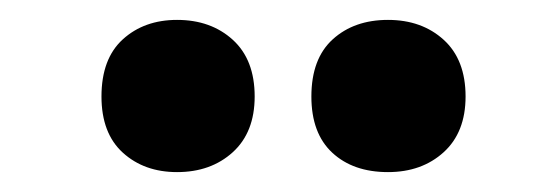

<svg xmlns="http://www.w3.org/2000/svg" viewBox="-20 -787 562 193"><path d="M82 -690Q82 -728 103.5 -747.5Q125 -767 158 -767Q192 -767 214 -747Q236 -727 236 -690Q236 -654 214 -634Q192 -614 158 -614Q125 -614 103.5 -633.5Q82 -653 82 -690ZM293 -690Q293 -728 314.5 -747.5Q336 -767 370 -767Q404 -767 426 -747Q448 -727 448 -690Q448 -654 426 -634Q404 -614 370 -614Q335 -614 314 -633.5Q293 -653 293 -690Z"/></svg>

Font: Noto Sans Oriya Cond Blk
Style: Regular
Weight: 900
Width: 3
Designer: Amélie Bonet and Sol Matas
Foundry: Google LLC
Version: Version 2.006; ttfautohint (v1.8.4.7-5d5b)